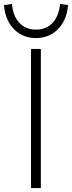

<svg xmlns="http://www.w3.org/2000/svg" viewBox="-39 -953 365 973"><path d="M118 0V-705H168V0ZM143 -760Q77 -760 32.5 -804.5Q-12 -849 -19 -927L22 -933Q26 -874 58 -838.5Q90 -803 143 -803Q198 -803 229.5 -839.5Q261 -876 265 -933L306 -927Q299 -849 254 -804.5Q209 -760 143 -760Z"/></svg>

Font: Nunito Sans 7pt ExtraLight
Style: Regular
Weight: 250
Designer: Vernon Adams
Foundry: Vernon Adams
Version: Version 3.101;gftools[0.9.27]